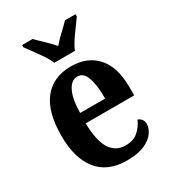

<svg xmlns="http://www.w3.org/2000/svg" viewBox="-188 -867 877 977"><g transform="rotate(-30 250.5 -378.0)"><path d="M268 10Q155 10 97.5 -62Q40 -134 40 -265Q40 -406 97 -477Q154 -548 258 -548Q354 -548 409 -487Q464 -426 464 -307V-259H179Q181 -156 211.5 -108Q242 -60 301 -60Q346 -60 374 -84.5Q402 -109 417 -144Q429 -140 438 -129.5Q447 -119 447 -102Q447 -77 429 -51Q411 -25 371.5 -7.5Q332 10 268 10ZM328 -319Q328 -397 312.5 -442Q297 -487 261 -487Q225 -487 203.5 -443.5Q182 -400 181 -319ZM195 -606Q186 -629 168 -655.5Q150 -682 131 -708Q112 -734 98 -753V-766H160Q178 -747 206.5 -720Q235 -693 255 -670Q274 -693 303 -720Q332 -747 350 -766H412V-753Q399 -734 379.5 -708Q360 -682 342.5 -655.5Q325 -629 316 -606Z"/></g></svg>

Font: Noto Serif Khmer Condensed
Style: Bold
Weight: 700
Width: 3
Designer: Danh Hong and the Monotype Design Team
Foundry: Monotype Imaging Inc.
Version: Version 2.004; ttfautohint (v1.8.4.7-5d5b)